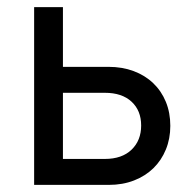

<svg xmlns="http://www.w3.org/2000/svg" viewBox="-20 -520 543 540"><path d="M157 -73H275Q323 -73 350 -99Q377 -125 377 -167Q377 -209 350 -234Q323 -259 275 -259H157ZM76 0V-500H157V-332H285Q324 -332 356 -320Q388 -308 411 -286Q434 -264 446.5 -233.5Q459 -203 459 -166Q459 -130 446.5 -99.5Q434 -69 411.5 -47Q389 -25 357 -12.5Q325 0 286 0Z"/></svg>

Font: NT Somic
Style: Regular
Weight: 400
Designer: Ravid Balaliev — lead type designer, mastering
Michael Voronin — secret advisor, marketing
Ivan Kovalenko — best boy
Foundry: NT Type
Version: Version 0.7